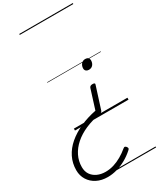

<svg xmlns="http://www.w3.org/2000/svg" viewBox="-529 -1118 1449 1739"><g transform="rotate(-30 195.0 -248.0)"><path d="M348 -285Q362 -285 367.5 -280.5Q373 -276 369 -266L296 -37Q292 -27 285.5 -22.5Q279 -18 268 -16Q182 -2 112 28.5Q42 59 -8 103Q-58 147 -85 201.5Q-112 256 -112 318Q-112 364 -90.5 396Q-69 428 -31 445.5Q7 463 55 463Q99 463 141 450Q183 437 223 414Q263 391 300 360Q310 351 318.5 353.5Q327 356 333 365Q340 375 339.5 382Q339 389 328 398Q287 435 240 461Q193 487 144.5 500.5Q96 514 49 514Q-16 514 -65 489Q-114 464 -142 419.5Q-170 375 -170 318Q-170 245 -139 183Q-108 121 -51 72.5Q6 24 82.5 -10.5Q159 -45 250 -63L314 -266Q318 -276 326 -280.5Q334 -285 348 -285ZM404 -515Q422 -515 433 -505.5Q444 -496 444 -478Q444 -451 428.5 -432Q413 -413 385 -413Q368 -413 356.5 -422.5Q345 -432 345 -450Q345 -476 361 -495.5Q377 -515 404 -515ZM0 490H560V500H0ZM0 -20H560V0H0ZM0 -505H560V-500H0ZM0 -1010H560V-1000H0Z"/></g></svg>

Font: Playwrite NZ Guides
Style: Regular
Weight: 400
Designer: Veronika Burian, José Scaglione
Foundry: TypeTogether
Version: Version 1.003